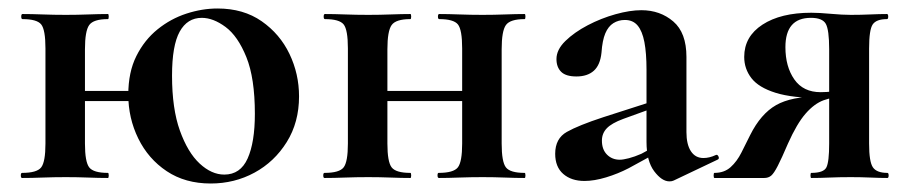

<svg xmlns="http://www.w3.org/2000/svg" viewBox="-20 -419 2141 452"><path d="M132 -181V-205H318V-181ZM87 -81V-305Q87 -349 77 -361.5Q67 -374 33 -374Q30 -374 30 -380Q30 -386 33 -386Q54 -386 80.5 -385Q107 -384 135 -384Q162 -384 188 -385Q214 -386 234 -386Q236 -386 236 -380Q236 -374 234 -374Q200 -374 190 -360Q180 -346 180 -303V-81Q180 -38 190 -25Q200 -12 234 -12Q236 -12 236 -6Q236 0 234 0Q213 0 187.5 -1Q162 -2 135 -2Q107 -2 80.5 -1Q54 0 32 0Q29 0 29 -6Q29 -12 32 -12Q67 -12 77 -25Q87 -38 87 -81ZM476 13Q416 13 372.5 -16Q329 -45 305.5 -93Q282 -141 282 -196Q282 -249 301 -287Q320 -325 351 -350Q382 -375 419 -387Q456 -399 492 -399Q553 -399 596 -369Q639 -339 661.5 -292Q684 -245 684 -192Q684 -131 655 -84.5Q626 -38 579 -12.5Q532 13 476 13ZM508 -8Q546 -8 563 -46Q580 -84 580 -151Q580 -235 560 -284.5Q540 -334 511 -355.5Q482 -377 455 -377Q421 -377 403 -344.5Q385 -312 385 -241Q385 -163 403.5 -111.5Q422 -60 450 -34Q478 -8 508 -8Z M844 -181V-205H1113V-181ZM799 -81V-305Q799 -349 789 -361.5Q779 -374 745 -374Q742 -374 742 -380Q742 -386 745 -386Q766 -386 792.4 -385Q818.9 -384 847 -384Q874 -384 900 -385Q926.1 -386 946 -386Q948 -386 948 -380Q948 -374 946 -374Q912 -374 902 -360Q892 -346 892 -303V-81Q892 -38 902 -25Q912 -12 946 -12Q948 -12 948 -6Q948 0 946 0Q925 0 899.5 -1Q874 -2 847 -2Q818.7 -2 792.1 -1Q765.5 0 744 0Q741 0 741 -6Q741 -12 744 -12Q779 -12 789 -25Q799 -38 799 -81ZM1068 -81V-305Q1068 -349 1058 -361.5Q1048 -374 1014 -374Q1011 -374 1011 -380Q1011 -386 1014 -386Q1035 -386 1061.4 -385Q1087.9 -384 1116 -384Q1143 -384 1169 -385Q1195.1 -386 1215 -386Q1217 -386 1217 -380Q1217 -374 1215 -374Q1181 -374 1171 -360Q1161 -346 1161 -303V-81Q1161 -38 1171 -25Q1181 -12 1215 -12Q1217 -12 1217 -6Q1217 0 1215 0Q1194 0 1168.5 -1Q1143 -2 1116 -2Q1087.8 -2 1060.7 -1Q1033.7 0 1013.4 0Q1010 0 1010 -6Q1010 -12 1012.5 -12Q1047.8 -12 1057.9 -25Q1068 -38 1068 -81Z M1566 6Q1562 8 1556 8Q1538 8 1520 -16Q1502 -40 1502 -85V-255Q1502 -294 1497 -320Q1492 -346 1481 -359Q1470 -372 1451 -372Q1436 -372 1424 -364.5Q1412 -357 1405 -340.5Q1398 -324 1396 -295Q1393 -266 1378 -252.5Q1363 -239 1337 -239Q1312 -239 1301 -250Q1290 -261 1290 -280Q1290 -302 1311 -322.5Q1332 -343 1363.5 -359.5Q1395 -376 1429 -385.5Q1463 -395 1490 -395Q1534 -395 1565 -368.5Q1596 -342 1596 -285V-108Q1596 -79 1606.5 -63Q1617 -47 1636 -47Q1650 -47 1665 -54Q1669 -56 1671.5 -50.5Q1674 -45 1669 -43ZM1356 7Q1325 7 1306 -9.5Q1287 -26 1287 -57Q1287 -93 1314.5 -108.5Q1342 -124 1400 -143L1512 -179L1516 -164L1447 -139Q1420 -129 1408.5 -117Q1397 -105 1397 -88Q1397 -67 1409 -55Q1421 -43 1439 -43Q1447 -43 1460.5 -46.5Q1474 -50 1490 -57L1545 -87L1546 -70L1460 -23Q1435 -10 1407 -1.5Q1379 7 1356 7Z M2069 -12Q2072 -12 2072 -6Q2072 0 2069 0Q2052 0 2029.5 -1Q2007 -2 1983 -2Q1955 -2 1932.5 -1Q1910 0 1890 0Q1888 0 1888 -6Q1888 -12 1890 -12Q1919 -12 1925.5 -25Q1932 -38 1932 -81V-193L1967 -191Q1941 -191 1919 -183Q1897 -175 1876.5 -151.5Q1856 -128 1835 -81Q1820 -46 1811 -28.5Q1802 -11 1795.5 -5.5Q1789 0 1779 0H1662Q1660 0 1660 -6Q1660 -12 1662 -12Q1685 -12 1700 -25.5Q1715 -39 1725.5 -60Q1736 -81 1746 -101Q1771 -151 1807 -171.5Q1843 -192 1908 -192L1915 -188Q1846 -188 1806 -200.5Q1766 -213 1749 -235Q1732 -257 1732 -285Q1732 -333 1775 -361Q1818 -389 1890 -389Q1908 -389 1935.5 -386.5Q1963 -384 1983 -384Q2007 -384 2029 -385Q2051 -386 2068 -386Q2071 -386 2071 -380Q2071 -374 2068 -374Q2043 -374 2034.5 -361.5Q2026 -349 2026 -305V-81Q2026 -38 2035 -25Q2044 -12 2069 -12ZM1829 -308Q1829 -262 1850 -232Q1871 -202 1912 -202Q1926 -202 1943 -204Q1960 -206 1970 -208L1932 -196V-303Q1932 -349 1924 -363Q1916 -377 1889 -377Q1829 -377 1829 -308Z"/></svg>

Font: Cormorant Light
Style: Regular
Weight: 300
Designer: Christian Thalmann (Catharsis Fonts)
Foundry: Catharsis Fonts
Version: Version 4.000